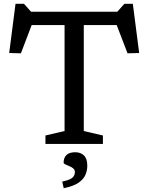

<svg xmlns="http://www.w3.org/2000/svg" viewBox="-20 -760 784 1014"><path d="M321 -666H422.5V-68L523.5 -44.5V0H220V-44.5L321 -68ZM622.5 -627.5H121L153.5 -644L90.5 -478.5L28.5 -480L62 -740H106.5L154 -687L96 -698H647.5L589.5 -687L637 -740H681.5L715 -480L653.5 -478.5L590 -644ZM308.5 199Q348.5 190.5 362 178.8Q375.5 167 375.5 149Q375.5 136.5 366.5 129.2Q357.5 122 345.8 117.2Q334 112.5 325 108.2Q316 104 316 98.5Q316 73 331.2 58.5Q346.5 44 377.5 44Q405.5 44 423.2 60.8Q441 77.5 441 115.5Q441 140 431.2 163.2Q421.5 186.5 394.8 205Q368 223.5 316.5 234Z"/></svg>

Font: Newsreader 9pt
Style: Regular
Weight: 400
Designer: Hugues Gentile
Foundry: Production Type
Version: Version 1.003